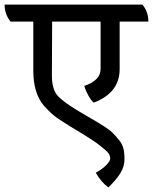

<svg xmlns="http://www.w3.org/2000/svg" viewBox="-56 -631 666 836"><path d="M416 185Q385 163 361 121Q389 106 406.5 88Q424 70 424 59Q424 48 418 39Q412 30 399 19Q386 8 373 -2Q360 -12 338.5 -26Q317 -40 302 -49Q203 -108 180 -127Q157 -146 134 -172Q89 -226 89 -324V-537H-10Q-36 -569 -36 -611H564Q590 -580 590 -537H465V-330Q465 -227 352 -184Q341 -193 328.5 -215.5Q316 -238 311 -257Q382 -281 382 -330V-537H171L170 -302Q170 -247 191 -219Q215 -187 327 -123Q413 -74 432 -55Q451 -36 463.5 -20Q476 -4 481 14Q486 32 486 63Q486 94 468.5 122.5Q451 151 416 185Z"/></svg>

Font: Karma Medium
Style: Regular
Weight: 500
Designer: Joana Correia
Foundry: Indian Type Foundry
Version: Version 1.202;PS 1.0;hotconv 1.0.78;makeotf.lib2.5.61930; tt